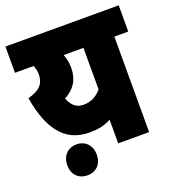

<svg xmlns="http://www.w3.org/2000/svg" viewBox="-131 -725 840 922"><g transform="rotate(-20 289.5 -264.0)"><path d="M579 -622H0V-488H96C101 -473 105 -458 105 -444C105 -395 82 -368 19 -351C46 -193 109 -96 239 -96C283 -96 315 -102 350 -121V0H508V-488H579ZM184 -290C231 -314 262 -354 262 -419C262 -445 257 -467 249 -488H350V-276C325 -246 296 -231 256 -231C220 -231 197 -254 184 -290ZM84 15C84 62 113 94 160 94C206 94 235 62 235 15C235 -30 206 -64 160 -64C113 -64 84 -30 84 15Z"/></g></svg>

Font: Noto Sans Condensed Black
Style: Italic
Weight: 900
Width: 3
Italic angle: -12°
Designer: Monotype Design Team
Foundry: Monotype Imaging Inc.
Version: Version 2.013